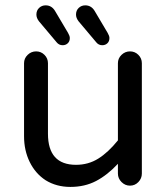

<svg xmlns="http://www.w3.org/2000/svg" viewBox="-20 -699 635 729"><path d="M153.3 -14.6Q114.3 -40 92.8 -84Q71.3 -127.9 71.3 -181.6V-459Q71.3 -477.5 85 -490.7Q98.6 -503.9 117.2 -503.9Q135.7 -503.9 148.9 -490.7Q162.1 -477.5 162.1 -459V-191.4Q162.1 -73.2 268.6 -73.2Q315.4 -73.2 353 -96.7Q390.6 -120.1 427.7 -166V-459Q427.7 -477.5 441.4 -490.7Q455.1 -503.9 473.6 -503.9Q492.2 -503.9 505.4 -490.7Q518.6 -477.5 518.6 -459V-40Q518.6 -21.5 505.4 -7.8Q492.2 5.9 473.6 5.9Q455.1 5.9 441.4 -7.8Q427.7 -21.5 427.7 -40V-77.1Q387.7 -34.2 344.7 -11.7Q301.8 10.7 247.1 10.7Q194.3 10.7 153.3 -14.6ZM195.3 -538.1 127.9 -618.2Q118.2 -630.9 118.2 -643.6Q118.2 -659.2 128.4 -668.9Q138.7 -678.7 153.3 -678.7Q175.8 -678.7 188.5 -658.2L238.3 -574.2Q245.1 -562.5 245.1 -554.7Q245.1 -542 237.3 -534.7Q229.5 -527.3 217.8 -527.3Q204.1 -527.3 195.3 -538.1ZM345.7 -538.1 278.3 -618.2Q268.6 -630.9 268.6 -643.6Q268.6 -659.2 278.8 -668.9Q289.1 -678.7 303.7 -678.7Q326.2 -678.7 338.9 -658.2L388.7 -574.2Q395.5 -562.5 395.5 -554.7Q395.5 -542 387.7 -534.7Q379.9 -527.3 368.2 -527.3Q354.5 -527.3 345.7 -538.1Z"/></svg>

Font: jf-openhuninn-2.1
Style: Regular
Weight: 400
Designer: [Kosugi Maru]
Designed by MOTOYA      

[Varela Round]
Joe Prince (Latin component); Avraham Cornfeld (Hebrew component)
Foundry: justfont Co., Ltd.
Version: 2.1